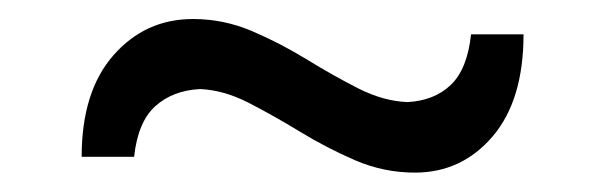

<svg xmlns="http://www.w3.org/2000/svg" viewBox="-20 -415 636 202"><path d="M416.5 -233.4Q383.8 -233.4 353.8 -246.3Q323.7 -259.3 295.7 -276.4Q267.6 -293.5 241.5 -306.9Q215.3 -320.3 190.4 -321.3Q161.6 -319.8 143.3 -303.2Q125 -286.6 121.1 -250H65.9Q65.9 -318.8 99.4 -356.9Q132.8 -395 183.1 -395Q215.3 -395 245.1 -382.3Q274.9 -369.6 302.7 -352.5Q330.6 -335.4 356.9 -322Q383.3 -308.6 408.7 -307.6Q437 -309.1 454.3 -325.7Q471.7 -342.3 475.6 -378.9H530.8Q530.8 -309.6 498.3 -271.5Q465.8 -233.4 416.5 -233.4Z"/></svg>

Font: Pinar DS4-Regular
Style: Regular
Weight: 400
Designer: Amin Abedi
Version: Version 2.000